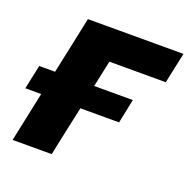

<svg xmlns="http://www.w3.org/2000/svg" viewBox="-102 -593 682 688"><g transform="rotate(20 239.0 -249.5)"><path d="M15 0Q25 -47.5 34.5 -92.2Q44 -137 55 -189.5H-5.5L14 -281.5H74.5Q89 -350 99.5 -399.2Q110 -448.5 120.5 -499H485L460 -382H245Q240 -359.5 235 -335Q230 -310.5 223.5 -281.5H371L352 -189.5H204.5Q193 -137 183.5 -92.2Q174 -47.5 164 0Z"/></g></svg>

Font: Commissioner
Style: Bold Italic
Weight: 700
Italic angle: -12°
Designer: Kostas Bartsokas
Foundry: Kostas Bartsokas
Version: Version 1.000; ttfautohint (v1.8.3)